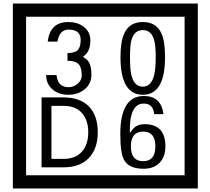

<svg xmlns="http://www.w3.org/2000/svg" viewBox="-20 -980 1195 1090"><path d="M1103 90H53V-960H1103ZM1028 15V-885H128V15ZM499 -556Q499 -504 460.5 -473Q422 -442 369 -442Q314 -442 280 -471Q242 -502 242 -554H301Q307 -485 370 -485Q398 -485 421 -504.5Q444 -524 444 -552Q444 -597 426 -616Q408 -635 363 -635V-679Q405 -679 421.5 -696Q438 -713 438 -754Q438 -812 369 -812Q318 -812 306 -744H251Q264 -855 368 -855Q419 -855 454 -829Q493 -800 493 -750Q493 -685 451 -658Q475 -642 483 -630Q499 -605 499 -556ZM917 -656Q917 -442 791 -442Q664 -442 664 -656Q664 -744 685 -789Q714 -855 791 -855Q868 -855 897 -789Q917 -745 917 -656ZM864 -656Q864 -723 855 -752Q840 -809 791 -809Q742 -809 726 -752Q718 -723 718 -656Q718 -587 726 -553Q742 -488 791 -488Q839 -488 855 -554Q864 -587 864 -656ZM535 -229Q535 -136 484.5 -83Q434 -30 340 -30H216V-427H340Q435 -427 485 -375.5Q535 -324 535 -229ZM481 -229Q481 -298 445 -338.5Q409 -379 341 -379H272V-78H341Q409 -78 445 -119Q481 -160 481 -229ZM919 -149Q919 -91 886.5 -56.5Q854 -22 795 -22Q711 -22 684 -73Q663 -111 663 -219Q663 -435 797 -435Q895 -435 908 -332H855Q850 -392 796 -392Q713 -392 717 -225Q738 -253 748 -260Q768 -275 801 -275Q919 -275 919 -149ZM862 -149Q862 -233 793 -233Q723 -233 723 -149Q723 -65 793 -65Q862 -65 862 -149Z"/></svg>

Font: Unicode BMP Fallback SIL
Style: Regular
Weight: 400
Foundry: NRSI, SIL International
Version: Version 5.1 Based on Unicode 5.1